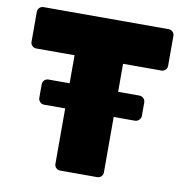

<svg xmlns="http://www.w3.org/2000/svg" viewBox="-79 -775 818 850"><g transform="rotate(10 330.0 -350.0)"><path d="M247 0Q236 0 228.5 -7.5Q221 -15 221 -26V-275H126Q115 -275 107.5 -283Q100 -291 100 -301V-362Q100 -373 107.5 -380.5Q115 -388 126 -388H221V-514H49Q38 -514 30.5 -521.5Q23 -529 23 -540V-674Q23 -685 30.5 -692.5Q38 -700 49 -700H611Q622 -700 629.5 -692.5Q637 -685 637 -674V-540Q637 -529 629.5 -521.5Q622 -514 611 -514H439V-388H534Q545 -388 553 -380.5Q561 -373 561 -362V-301Q561 -291 553 -283Q545 -275 534 -275H439V-26Q439 -15 431.5 -7.5Q424 0 413 0Z"/></g></svg>

Font: Rubik ExtraBold
Style: Regular
Weight: 800
Designer: Hubert and Fischer
Foundry: Hubert and Fischer
Version: Version 2.300;gftools[0.9.30]